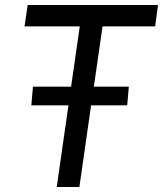

<svg xmlns="http://www.w3.org/2000/svg" viewBox="-20 -743 648 763"><path d="M205.5 0 252 -324.5H104.5L111 -398.5H262.5L297 -638H77.5L90 -723H608L596.5 -638H387.5L353 -398.5H492L485.5 -324.5H342L295.5 0Z"/></svg>

Font: Public Sans
Style: Italic
Weight: 400
Italic angle: -8°
Designer: The Public Sans project authors (U.S. Web Design System). Libre Franklin designed by Pablo Impallari and Rodrigo Fuenzal
Version: Version 1.008; ttfautohint (v1.8.1) -l 8 -r 50 -G 200 -x 14 